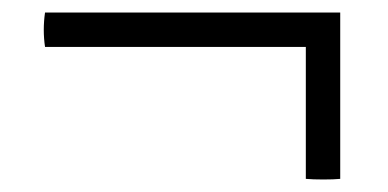

<svg xmlns="http://www.w3.org/2000/svg" viewBox="-20 -366 621 307"><path d="M52 -346H524V-80Q514 -79 497 -79Q480 -79 469 -80V-291H52Q48 -318 52 -346Z"/></svg>

Font: Tiro Devanagari Marathi
Style: Regular
Weight: 400
Designer: Devanagari: John Hudson & Fiona Ross. Latin: John Hudson.
Foundry: Tiro Typeworks Ltd.
Version: Version 1.52